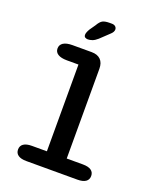

<svg xmlns="http://www.w3.org/2000/svg" viewBox="-173 -1070 964 1173"><g transform="rotate(20 309.5 -484.0)"><path d="M144 0Q108 0 89.8 -12.8Q71.5 -25.5 71.5 -49.5Q71.5 -73.5 89.8 -86.2Q108 -99 144 -99H241V-663H166Q127.5 -663 107.2 -675.8Q87 -688.5 87 -712Q87 -736 107.2 -749Q127.5 -762 166 -762H290.5Q329 -762 349.5 -741.5Q370 -721 370 -682.5V-99H474.5Q511 -99 529 -86.2Q547 -73.5 547 -49.5Q547 -25.5 529 -12.8Q511 0 474.5 0ZM241.5 -827Q232.5 -827 224.5 -831.5Q216.5 -836 216.5 -848.5Q216.5 -862.5 231 -887L256.5 -923.5Q272.5 -951.5 288 -959.5Q303.5 -967.5 332.5 -967.5H347Q362.5 -967.5 371 -959.8Q379.5 -952 379.5 -940.5Q379.5 -924 360 -907L304 -854Q286 -838 270.5 -832.5Q255 -827 241.5 -827Z"/></g></svg>

Font: Sono ExtraLight Monospace SemiBold
Style: Regular
Weight: 600
Version: Version 2.112